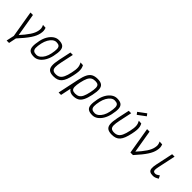

<svg xmlns="http://www.w3.org/2000/svg" viewBox="304 -2437 4191 4191"><g transform="rotate(45 2400.0 -341.5)"><path d="M164 182 203.5 0 99.5 -618H176L278.5 -10.5L239 182ZM259 25 241.5 -61.5Q307.5 -134 354 -191.5Q400.5 -249 431 -295.8Q461.5 -342.5 479 -382.8Q496.5 -423 504 -460.5Q514 -506.5 510 -541Q506 -575.5 484.5 -620.5L568.5 -615.5Q583.5 -574 586 -538.2Q588.5 -502.5 577 -448.5Q567.5 -404.5 547.2 -358.2Q527 -312 490.5 -257.2Q454 -202.5 397.5 -133.5Q341 -64.5 259 25Z M836 14Q749 14 705.8 -17.5Q662.5 -49 656.5 -120.8Q650.5 -192.5 675.5 -313Q694.5 -406.5 737 -478.2Q779.5 -550 838.2 -591Q897 -632 964 -632Q1051 -632 1095 -600.5Q1139 -569 1145.2 -497.5Q1151.5 -426 1124.5 -305Q1104.5 -212.5 1062 -140.2Q1019.5 -68 961.8 -27Q904 14 836 14ZM842 -55Q889 -55 932 -88Q975 -121 1007.8 -179.5Q1040.5 -238 1055.5 -313Q1075 -409 1072.8 -463.5Q1070.5 -518 1043 -540.5Q1015.5 -563 958 -563Q911.5 -563 869 -530Q826.5 -497 794 -439Q761.5 -381 744.5 -305Q724 -209.5 726.2 -154.8Q728.5 -100 756.8 -77.5Q785 -55 842 -55Z M1438 14Q1349 14 1303.8 -19Q1258.5 -52 1251.8 -127Q1245 -202 1271.5 -327L1333.5 -618H1408.5L1345 -321Q1323.5 -218.5 1324.8 -160.8Q1326 -103 1354.2 -79Q1382.5 -55 1440 -55Q1501.5 -55 1542.2 -80.5Q1583 -106 1611.5 -166Q1640 -226 1662 -330Q1674 -385.5 1678.8 -427Q1683.5 -468.5 1681 -501.2Q1678.5 -534 1669 -562.5Q1659.5 -591 1642.5 -620.5L1722.5 -615.5Q1742.5 -578.5 1750.5 -539.2Q1758.5 -500 1754.8 -447.8Q1751 -395.5 1734.5 -318Q1715 -225 1690 -161.5Q1665 -98 1630.8 -59.2Q1596.5 -20.5 1549.2 -3.2Q1502 14 1438 14Z M2038 14Q1995 14 1956.8 -3.5Q1918.5 -21 1893.2 -59.8Q1868 -98.5 1861.2 -161.2Q1854.5 -224 1874 -315Q1899 -433.5 1934 -502.8Q1969 -572 2023.5 -602Q2078 -632 2162 -632Q2249.5 -632 2294 -600Q2338.5 -568 2345.5 -496.2Q2352.5 -424.5 2326 -303Q2301.5 -185.5 2266.2 -115.8Q2231 -46 2176.5 -16Q2122 14 2038 14ZM1768.5 182 1872.5 -308.5H1947.5L1843.5 182ZM2040 -55Q2100 -55 2139.8 -79Q2179.5 -103 2206.5 -160Q2233.5 -217 2254 -315Q2274 -411 2272.2 -465Q2270.5 -519 2243.8 -541Q2217 -563 2160 -563Q2101 -563 2060.8 -539Q2020.5 -515 1994 -458.5Q1967.5 -402 1946 -303Q1926 -208 1927.8 -153.5Q1929.5 -99 1956.8 -77Q1984 -55 2040 -55Z M2636 14Q2549 14 2505.8 -17.5Q2462.5 -49 2456.5 -120.8Q2450.5 -192.5 2475.5 -313Q2494.5 -406.5 2537 -478.2Q2579.5 -550 2638.2 -591Q2697 -632 2764 -632Q2851 -632 2895 -600.5Q2939 -569 2945.2 -497.5Q2951.5 -426 2924.5 -305Q2904.5 -212.5 2862 -140.2Q2819.5 -68 2761.8 -27Q2704 14 2636 14ZM2642 -55Q2689 -55 2732 -88Q2775 -121 2807.8 -179.5Q2840.5 -238 2855.5 -313Q2875 -409 2872.8 -463.5Q2870.5 -518 2843 -540.5Q2815.5 -563 2758 -563Q2711.5 -563 2669 -530Q2626.5 -497 2594 -439Q2561.5 -381 2544.5 -305Q2524 -209.5 2526.2 -154.8Q2528.5 -100 2556.8 -77.5Q2585 -55 2642 -55Z M3238 14Q3149 14 3103.8 -19Q3058.5 -52 3051.8 -127Q3045 -202 3071.5 -327L3133.5 -618H3208.5L3145 -321Q3123.5 -218.5 3124.8 -160.8Q3126 -103 3154.2 -79Q3182.5 -55 3240 -55Q3301.5 -55 3342.2 -80.5Q3383 -106 3411.5 -166Q3440 -226 3462 -330Q3474 -385.5 3478.8 -427Q3483.5 -468.5 3481 -501.2Q3478.5 -534 3469 -562.5Q3459.5 -591 3442.5 -620.5L3522.5 -615.5Q3542.5 -578.5 3550.5 -539.2Q3558.5 -500 3554.8 -447.8Q3551 -395.5 3534.5 -318Q3515 -225 3490 -161.5Q3465 -98 3430.8 -59.2Q3396.5 -20.5 3349.2 -3.2Q3302 14 3238 14ZM3319 -679 3278.5 -731.5 3458 -865 3498 -812.5Z M3803.5 0 3699.5 -618H3776L3878.5 -10.5L3877 0ZM3880 2.5 3841.5 -61.5Q3907.5 -134 3954 -191.5Q4000.5 -249 4031 -295.8Q4061.5 -342.5 4079 -382.8Q4096.5 -423 4104 -460.5Q4114 -506.5 4110 -541Q4106 -575.5 4084.5 -620.5L4168.5 -615.5Q4183.5 -574 4186 -538.2Q4188.5 -502.5 4177 -448.5Q4168 -406 4148.5 -361.2Q4129 -316.5 4095.2 -264.5Q4061.5 -212.5 4008.8 -147Q3956 -81.5 3880 2.5Z M4508 14Q4444.5 14 4412 -7.5Q4379.5 -29 4374.8 -79.5Q4370 -130 4388 -215.5L4473.5 -618H4548.5L4461.5 -209.5Q4449 -150 4448.8 -116.2Q4448.5 -82.5 4463.5 -68.8Q4478.5 -55 4510 -55Q4533 -55 4554.8 -65.5Q4576.5 -76 4611.5 -101.5L4645 -33.5Q4599.5 -6 4570 4Q4540.5 14 4508 14Z"/></g></svg>

Font: Victor Mono Thin
Style: Italic
Weight: 100
Italic angle: -12°
Monospace: yes
Designer: Rune Bjørnerås
Version: Version 1.561;gftools[0.9.30]